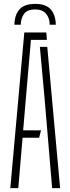

<svg xmlns="http://www.w3.org/2000/svg" viewBox="-20 -967 362 987"><path d="M161 -947Q215 -947 240.2 -919.5Q265.5 -892 267 -840H235.5Q235 -876 216 -897.2Q197 -918.5 161 -918.5Q120.5 -918.5 104 -896.2Q87.5 -874 86.5 -840H54Q55.5 -892.5 81 -919.8Q106.5 -947 161 -947ZM33 0 105 -800H218L221 -762H139L113 -461L99 -297H191L181 -259H96L74 0ZM248 0 209 -463 185 -726H223L289 0Z"/></svg>

Font: Big Shoulders Stencil Text Thin Thin
Style: Regular
Weight: 250
Version: Version 2.001